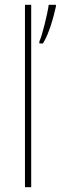

<svg xmlns="http://www.w3.org/2000/svg" viewBox="-20 -780 253 800"><path d="M110 0V-760H84V0ZM213 -753V-760H183C178 -723 156 -632 144 -607V-599H159C184 -639 203 -707 213 -753Z"/></svg>

Font: Noto Sans Armenian SemiCondensed Thin
Style: Regular
Weight: 100
Width: 4
Designer: Monotype Design Team
Foundry: Monotype Imaging Inc.
Version: Version 2.008